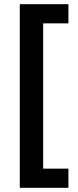

<svg xmlns="http://www.w3.org/2000/svg" viewBox="-20 -734 370 912"><path d="M305 158V67H185V-623H305V-714H74V158Z"/></svg>

Font: Noto Sans Ol Chiki SemiBold
Style: Regular
Weight: 600
Designer: Monotype Design Team, Lewis McGuffie
Foundry: Monotype Imaging Inc.
Version: Version 2.003